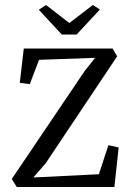

<svg xmlns="http://www.w3.org/2000/svg" viewBox="-20 -747 525 767"><path d="M227 -609 135 -708 164 -727 257 -655 351 -727 379 -709 286 -609ZM47 0 27 -32 318 -463 360 -516 136 -508 99 -411 59 -416 75 -553H430L448 -522L162 -94L113 -38L375 -51L413 -167L454 -158L437 0Z"/></svg>

Font: Aikya
Style: Regular
Weight: 400
Designer: Neelakash Kshetrimayum (Latin subset based on Merriweather by Eben Sorkin)
Foundry: Brand New Type
Version: Version 1.00 b005